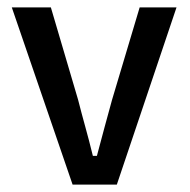

<svg xmlns="http://www.w3.org/2000/svg" viewBox="-20 -506 515 521"><path d="M297 -5 459 -486H359L284 -235C271 -187 257 -137 244 -87L243 -83H232L231 -87C219 -137 204 -187 192 -235L118 -486H12L177 -5Z"/></svg>

Font: Falling Sky
Style: Light
Weight: 400
Designer: Paul D. Hunt
Foundry: Adobe Systems Incorporated
Version: Version 1.02